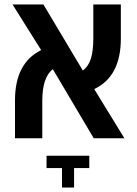

<svg xmlns="http://www.w3.org/2000/svg" viewBox="-20 -618 612 858"><path d="M47 0V-169Q47 -337 164 -394L36 -598H174L350 -303Q376 -322 386.5 -357Q397 -392 397 -446V-598H520V-445Q520 -276 401 -220L536 0H399L216 -309Q169 -272 169 -168V0ZM257 220V133H188V78H379V133H311V220Z"/></svg>

Font: Noto Sans Hebrew SemiCondensed SemiBold
Style: Regular
Weight: 600
Width: 4
Designer: Monotype Design Team
Foundry: Monotype Imaging Inc.
Version: Version 2.004; ttfautohint (v1.8.4.7-5d5b)